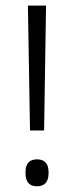

<svg xmlns="http://www.w3.org/2000/svg" viewBox="-20 -659 266 688"><path d="M138 -191.5H87.5L80 -639H145ZM112.5 8.5Q91.5 8.5 81.5 -3.5Q71.5 -15.5 71.5 -37.5V-42.5Q71.5 -64.5 81.5 -76.2Q91.5 -88 112.5 -88Q133.5 -88 143.8 -76.2Q154 -64.5 154 -42.5V-37.5Q154 -15.5 143.8 -3.5Q133.5 8.5 112.5 8.5Z"/></svg>

Font: Anek Gurmukhi Light
Style: Regular
Weight: 300
Designer: Sarang Kulkarni (Gurmukhi), Yesha Goshar (Latin)
Foundry: Ek Type
Version: Version 1.003